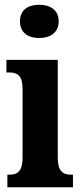

<svg xmlns="http://www.w3.org/2000/svg" viewBox="-20 -788 343 808"><path d="M145 -628C190 -628 227 -650 227 -698C227 -747 190 -768 145 -768C99 -768 64 -747 64 -698C64 -650 99 -628 145 -628ZM11 0H287V-53H278C245 -53 223 -67 223 -125V-536H7V-483H21C53 -483 75 -469 75 -415V-125C75 -68 54 -53 21 -53H11Z"/></svg>

Font: Noto Serif Sinhala ExtraCondensed ExtraBold
Style: Regular
Weight: 800
Width: 2
Designer: Jelle Bosma - Monotype Design Team
Foundry: Monotype Imaging Inc.
Version: Version 2.007